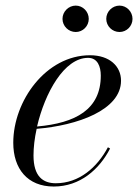

<svg xmlns="http://www.w3.org/2000/svg" viewBox="-20 -672 504 702"><path d="M368.5 -603C368.5 -576.5 390.5 -555 417 -555C443 -555 464.5 -576.5 464.5 -603C464.5 -629.5 443 -651.5 417 -651.5C390.5 -651.5 368.5 -629.5 368.5 -603ZM208.5 -603C208.5 -576.5 230.5 -555 257 -555C283 -555 304.5 -576.5 304.5 -603C304.5 -629.5 283 -651.5 257 -651.5C230.5 -651.5 208.5 -629.5 208.5 -603ZM102.5 -103.5C102.5 -133.5 106.5 -167 114 -201C262.5 -213 422.5 -269.5 422.5 -377C422.5 -429.5 381 -470 309 -470C148.5 -470 28.5 -303.5 28.5 -150C28.5 -55 80.5 10 176.5 10C273 10 343.5 -53 382.5 -129L374.5 -133.5C335 -59.5 269 -2 184 -2C137.5 -2 102.5 -26.5 102.5 -103.5ZM302 -460.5C337 -460.5 348.5 -428.5 348.5 -395.5C348.5 -272 257 -222 115.5 -209.5C144 -332 214.5 -460.5 302 -460.5Z"/></svg>

Font: Bodoni* 24pt
Style: Italic
Weight: 400
Italic angle: -13°
Version: Version 2.3